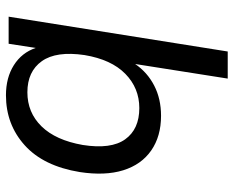

<svg xmlns="http://www.w3.org/2000/svg" viewBox="-90 -686 785 645"><g transform="rotate(90 302.5 -363.5)"><path d="M300 9Q241 9 199 -17.5Q157 -44 141 -91L127 0H36L153 -736H244L195 -425Q223 -466 267.5 -489Q312 -512 369 -512Q438 -512 485.5 -479Q533 -446 552 -385Q571 -324 558 -239Q538 -117 468 -54Q398 9 300 9ZM290 -63Q358 -63 404.5 -110.5Q451 -158 467 -249Q482 -344 448 -391.5Q414 -439 343 -439Q276 -439 228 -392Q180 -345 165 -255Q151 -160 185.5 -111.5Q220 -63 290 -63Z"/></g></svg>

Font: Mulish Medium
Style: Italic
Weight: 500
Italic angle: -9°
Designer: Vernon Adams
Foundry: Vernon Adams
Version: Version 3.603; ttfautohint (v1.8.3)